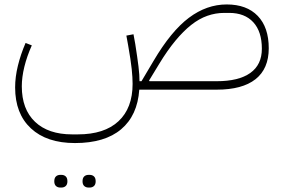

<svg xmlns="http://www.w3.org/2000/svg" viewBox="-20 -403 1277 863"><path d="M317 240Q190 240 119 174Q48 108 48 -10Q48 -57 60.5 -108Q73 -159 95 -210L123 -199Q101 -150 89.5 -103Q78 -56 78 -15Q78 88 137.5 144.5Q197 201 304 201H330Q449 201 512.5 142Q576 83 576 -26Q576 -41 575 -57Q574 -73 572 -93Q570 -113 566 -138.5Q562 -164 556 -199L548 -243L580 -249L588 -205Q593 -173 596.5 -148.5Q600 -124 602.5 -104Q605 -84 606 -68Q607 -52 607 -38H616L670 -129Q749 -263 829 -323Q909 -383 999 -383Q1089 -383 1138.5 -331.5Q1188 -280 1188 -186Q1188 -94 1128.5 -47Q1069 0 954 0H606Q598 116 524.5 178Q451 240 317 240ZM954 -38Q1053 -38 1105 -75Q1157 -112 1157 -184Q1157 -261 1118.5 -303Q1080 -345 1010 -345H988Q949 -345 912 -332Q875 -319 839.5 -291Q804 -263 768 -219.5Q732 -176 695 -115L650 -41L652 -38ZM378 440Q366 440 358.5 433Q351 426 351 412Q351 397 358.5 390Q366 383 378 383H383Q395 383 402.5 390Q410 397 410 412Q410 426 402.5 433Q395 440 383 440ZM251 440Q239 440 231.5 433Q224 426 224 412Q224 397 231.5 390Q239 383 251 383H256Q268 383 275.5 390Q283 397 283 412Q283 426 275.5 433Q268 440 256 440Z"/></svg>

Font: IBM Plex Sans Arabic ExtraLight
Style: Regular
Weight: 200
Designer: Mike Abbink, Paul van der Laan, Pieter van Rosmalen, Wael Morcos, Khajak Apelian
Foundry: Bold Monday
Version: Version 1.1